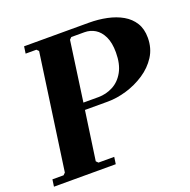

<svg xmlns="http://www.w3.org/2000/svg" viewBox="-123 -788 897 905"><g transform="rotate(-20 325.0 -335.0)"><path d="M-3 0 2 -35H58L68 -45L150 -625L140 -635H86L91 -670H416Q463 -670 506 -661Q549 -652 582 -633Q615 -614 634 -583.5Q653 -553 653 -509Q653 -456 627 -415.5Q601 -375 558.5 -347Q516 -319 467 -304.5Q418 -290 373 -290H258L223 -45L233 -35H312L307 0ZM263 -325H338Q377 -325 411.5 -343Q446 -361 467 -399Q488 -437 488 -495Q488 -544 473 -575Q458 -606 434 -620.5Q410 -635 381 -635H315L305 -625Z"/></g></svg>

Font: Brygada 1918
Style: Italic
Weight: 400
Italic angle: -8°
Designer: Mateusz Machalski | Borys Kosmynka | Przemek Hoffer
Foundry: NIEPODLEGLA 2018
Version: Version 3.006